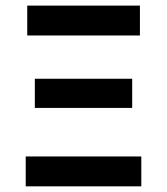

<svg xmlns="http://www.w3.org/2000/svg" viewBox="-20 -658 590 678"><path d="M76.2 -532.7V-638.2H474.1V-532.7ZM103 -276.9V-379.9H446.8V-276.9ZM70.8 0V-105.5H479V0Z"/></svg>

Font: Code New Roman
Style: Bold
Weight: 700
Monospace: yes
Designer: Sam Radian
Foundry: Code New Roman
Version: Version 1.508 October 19, 2014